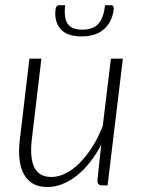

<svg xmlns="http://www.w3.org/2000/svg" viewBox="-20 -728 556 754"><path d="M47 0ZM142.5 -497.5 105 -181Q96.5 -109.5 114.5 -71.2Q132.5 -33 182 -33Q209.5 -33 237.5 -47Q265.5 -61 292 -87.2Q318.5 -113.5 342 -150.2Q365.5 -187 383.5 -233L415.5 -497.5H462.5L402.5 0H380.5Q371 0 366.8 -5Q362.5 -10 362.5 -18.5L377.5 -160Q357 -120.5 332.2 -89.5Q307.5 -58.5 280.2 -37.2Q253 -16 224 -4.8Q195 6.5 166 6.5Q102 6.5 74.5 -42.8Q47 -92 58 -181L95.5 -497.5ZM303 -611.5Q345 -611.5 366 -634.2Q387 -657 392.5 -707.5H417Q422.5 -707.5 425 -702.8Q427.5 -698 426.5 -691Q421 -643 389 -614Q357 -585 300 -585Q243 -585 217.8 -614Q192.5 -643 198 -691Q199 -698 202.2 -702.8Q205.5 -707.5 211 -707.5H236Q230 -657 246 -634.2Q262 -611.5 303 -611.5Z"/></svg>

Font: Lato Light
Style: Italic
Weight: 300
Italic angle: -7°
Designer: Lukasz Dziedzic
Foundry: tyPoland Lukasz Dziedzic
Version: Version 2.007; 2014-02-27